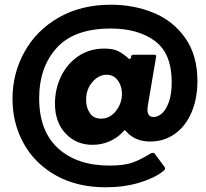

<svg xmlns="http://www.w3.org/2000/svg" viewBox="-20 -681 874 814"><path d="M428 113Q307 113 217.5 63Q128 13 80.5 -72.5Q33 -158 33 -262Q33 -370 84 -461.5Q135 -553 229.5 -607Q324 -661 450 -661Q548 -661 631.5 -626.5Q715 -592 766 -519Q817 -446 817 -338Q817 -263 792 -204.5Q767 -146 721.5 -113.5Q676 -81 617 -81Q552 -81 515 -124Q510 -129 509 -129Q506 -129 502 -123Q479 -97 445 -82Q411 -67 372 -67Q303 -67 258 -115Q213 -163 213 -242Q213 -303 238.5 -356.5Q264 -410 311.5 -442.5Q359 -475 422 -475Q459 -475 480.5 -464.5Q502 -454 525 -433Q527 -431 530 -431Q534 -431 535 -437L536 -442Q537 -449 547 -449H634Q643 -449 642 -441L607 -235Q605 -221 605 -217Q605 -185 631 -185Q650 -185 667.5 -201Q685 -217 696.5 -250Q708 -283 708 -332Q708 -455 636.5 -507.5Q565 -560 450 -560Q294 -560 220 -477.5Q146 -395 146 -265Q146 -125 226.5 -52Q307 21 445 21Q504 21 539.5 9Q575 -3 616 -29Q623 -33 628 -33Q634 -33 637 -28L677 26Q680 29 680 33Q680 39 670 46Q635 74 570.5 93.5Q506 113 428 113ZM408 -178Q446 -178 471.5 -210.5Q497 -243 497 -283Q497 -316 479.5 -340Q462 -364 432 -364Q398 -364 371.5 -333Q345 -302 345 -258Q345 -225 361 -201.5Q377 -178 408 -178Z"/></svg>

Font: Libre Franklin Black
Style: Regular
Weight: 900
Designer: Pablo Impallari, Rodrigo Fuenzalida
Foundry: Impallari Type
Version: Version 1.002; ttfautohint (v1.5)